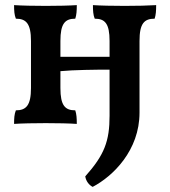

<svg xmlns="http://www.w3.org/2000/svg" viewBox="-20 -481 665 750"><path d="M467 -458C420 -458 373 -459 343 -461C343 -439 344 -423 350 -408C390 -408 408 -389 408 -321V-259H216V-321C216 -389 234 -408 274 -408C279 -423 280 -439 280 -461C251 -459 205 -458 159 -458C112 -458 65 -459 35 -461C35 -439 36 -423 42 -408C82 -408 101 -389 101 -321V-137C101 -69 82 -50 42 -50C36 -35 35 -19 35 3C65 1 112 0 159 0C205 0 251 1 280 3C280 -19 279 -35 274 -50C234 -50 216 -69 216 -137V-203C267 -208 354 -209 408 -209V-29C408 70 388 124 313 208C316 227 328 242 342 249C422 207 525 106 525 -41V-321C525 -389 543 -408 584 -408C589 -423 590 -439 590 -461C560 -459 513 -458 467 -458Z"/></svg>

Font: Vollkorn Semibold
Style: Regular
Weight: 600
Designer: Friedrich Althausen
Foundry: Friedrich Althausen
Version: Version 4.015;PS 004.015;hotconv 1.0.88;makeotf.lib2.5.64775